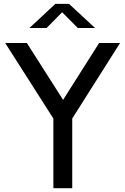

<svg xmlns="http://www.w3.org/2000/svg" viewBox="-20 -998 664 1018"><path d="M263 0V-369.5L7.5 -770H122.5L314.5 -468.5L505.5 -770H616.5L363 -369.5V0ZM136 -849.5 273.5 -977.5H346L484 -849.5H392.5L309.5 -933L227 -849.5Z"/></svg>

Font: Junction Medium
Style: Regular
Weight: 500
Designer: Caroline Hadilaksono
Foundry: Caroline Hadilaksono, Tyler Finck, The League of Moveable Type
Version: Version 2.000; ttfautohint (v1.8.3)